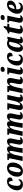

<svg xmlns="http://www.w3.org/2000/svg" viewBox="2926 -3738 821 6714"><g transform="rotate(-90 3337.0 -380.5)"><path d="M242 10Q185 10 139 -12Q93 -34 66 -78.5Q39 -123 39 -189Q39 -245 59 -307Q79 -369 118.5 -423.5Q158 -478 216 -512Q274 -546 349 -546Q424 -546 457.5 -515Q491 -484 491 -441Q491 -419 479 -398.5Q467 -378 440 -364.5Q413 -351 367 -351Q368 -406 353 -445Q338 -484 309 -484Q286 -484 265.5 -457Q245 -430 229 -386.5Q213 -343 204 -293Q195 -243 195 -197Q195 -69 287 -69Q334 -69 362 -95Q390 -121 409 -152Q415 -146 419.5 -134Q424 -122 424 -107Q424 -80 404.5 -53Q385 -26 344.5 -8Q304 10 242 10Z M705 10Q621 10 569 -40Q517 -90 517 -192Q517 -249 536 -310.5Q555 -372 593.5 -425.5Q632 -479 690 -512.5Q748 -546 826 -546Q877 -546 919 -525.5Q961 -505 986 -460.5Q1011 -416 1011 -345Q1011 -301 999.5 -252.5Q988 -204 964 -157.5Q940 -111 903.5 -73Q867 -35 817.5 -12.5Q768 10 705 10ZM726 -65Q751 -65 772 -87.5Q793 -110 809 -146.5Q825 -183 836 -225.5Q847 -268 852.5 -309Q858 -350 858 -380Q858 -431 843.5 -453.5Q829 -476 805 -476Q781 -476 760.5 -454.5Q740 -433 724 -398.5Q708 -364 696 -322Q684 -280 677.5 -238.5Q671 -197 671 -163Q671 -112 685.5 -88.5Q700 -65 726 -65Z M1751 8Q1691 8 1664.5 -24Q1638 -56 1638 -102Q1638 -123 1641.5 -148.5Q1645 -174 1653 -211L1670 -292Q1675 -315 1681.5 -349.5Q1688 -384 1688 -412Q1688 -429 1683.5 -444.5Q1679 -460 1663 -460Q1645 -460 1627.5 -440.5Q1610 -421 1595 -390Q1580 -359 1568.5 -324Q1557 -289 1551 -260L1538 -195Q1534 -174 1528.5 -139Q1523 -104 1518 -66.5Q1513 -29 1511 0H1347Q1351 -29 1357.5 -68.5Q1364 -108 1371.5 -149Q1379 -190 1386 -223L1400 -292Q1408 -328 1412.5 -360Q1417 -392 1417 -413Q1417 -428 1413 -442.5Q1409 -457 1395 -457Q1376 -457 1357.5 -435.5Q1339 -414 1322.5 -381Q1306 -348 1293.5 -313Q1281 -278 1275 -250L1222 0H1065L1149 -398Q1151 -411 1154 -425Q1157 -439 1157 -452Q1157 -469 1148 -475Q1139 -481 1119 -481H1099L1109 -536H1332L1318 -445H1322Q1361 -501 1400.5 -523.5Q1440 -546 1485 -546Q1539 -546 1559 -515.5Q1579 -485 1579 -444Q1579 -437 1578 -432H1581Q1613 -493 1656 -519.5Q1699 -546 1755 -546Q1793 -546 1814.5 -530.5Q1836 -515 1845.5 -490.5Q1855 -466 1855 -439Q1855 -412 1848 -377.5Q1841 -343 1835 -315L1814 -214Q1808 -184 1804 -160Q1800 -136 1800 -116Q1800 -75 1828 -75Q1841 -75 1852 -80.5Q1863 -86 1877 -98L1900 -63Q1879 -36 1842.5 -14Q1806 8 1751 8Z M2627 8Q2567 8 2540.5 -24Q2514 -56 2514 -102Q2514 -123 2517.5 -148.5Q2521 -174 2529 -211L2546 -292Q2551 -315 2557.5 -349.5Q2564 -384 2564 -412Q2564 -429 2559.5 -444.5Q2555 -460 2539 -460Q2521 -460 2503.5 -440.5Q2486 -421 2471 -390Q2456 -359 2444.5 -324Q2433 -289 2427 -260L2414 -195Q2410 -174 2404.5 -139Q2399 -104 2394 -66.5Q2389 -29 2387 0H2223Q2227 -29 2233.5 -68.5Q2240 -108 2247.5 -149Q2255 -190 2262 -223L2276 -292Q2284 -328 2288.5 -360Q2293 -392 2293 -413Q2293 -428 2289 -442.5Q2285 -457 2271 -457Q2252 -457 2233.5 -435.5Q2215 -414 2198.5 -381Q2182 -348 2169.5 -313Q2157 -278 2151 -250L2098 0H1941L2025 -398Q2027 -411 2030 -425Q2033 -439 2033 -452Q2033 -469 2024 -475Q2015 -481 1995 -481H1975L1985 -536H2208L2194 -445H2198Q2237 -501 2276.5 -523.5Q2316 -546 2361 -546Q2415 -546 2435 -515.5Q2455 -485 2455 -444Q2455 -437 2454 -432H2457Q2489 -493 2532 -519.5Q2575 -546 2631 -546Q2669 -546 2690.5 -530.5Q2712 -515 2721.5 -490.5Q2731 -466 2731 -439Q2731 -412 2724 -377.5Q2717 -343 2711 -315L2690 -214Q2684 -184 2680 -160Q2676 -136 2676 -116Q2676 -75 2704 -75Q2717 -75 2728 -80.5Q2739 -86 2753 -98L2776 -63Q2755 -36 2718.5 -14Q2682 8 2627 8Z M3246 10Q3180 10 3156.5 -16.5Q3133 -43 3133 -79Q3133 -96 3137 -114H3131Q3090 -56 3049.5 -23.5Q3009 9 2946 9Q2889 9 2868 -22.5Q2847 -54 2847 -97Q2847 -123 2853 -154Q2859 -185 2864 -212L2900 -389Q2904 -412 2907 -427.5Q2910 -443 2910 -454Q2910 -469 2901.5 -475Q2893 -481 2871 -481H2851L2862 -536H3089L3027 -237Q3021 -209 3016.5 -179.5Q3012 -150 3012 -131Q3012 -111 3020 -99.5Q3028 -88 3046 -88Q3068 -88 3091.5 -119.5Q3115 -151 3135 -199Q3155 -247 3165 -297L3215 -536H3375L3304 -203Q3299 -180 3295.5 -158.5Q3292 -137 3292 -114Q3292 -73 3323 -73Q3336 -73 3347 -79Q3358 -85 3372 -96L3395 -62Q3373 -35 3338 -12.5Q3303 10 3246 10Z M3865 10Q3809 10 3779.5 -19.5Q3750 -49 3751 -100Q3752 -121 3755.5 -147Q3759 -173 3767 -209L3783 -289Q3787 -309 3793.5 -344.5Q3800 -380 3800 -405Q3800 -423 3795 -440Q3790 -457 3771 -457Q3751 -457 3731 -432.5Q3711 -408 3693.5 -370.5Q3676 -333 3663 -292.5Q3650 -252 3643 -219L3594 0H3437L3521 -398Q3524 -411 3527 -426Q3530 -441 3530 -453Q3530 -468 3521.5 -474.5Q3513 -481 3491 -481H3471L3482 -536H3690L3686 -442H3689Q3727 -496 3767 -521Q3807 -546 3861 -546Q3922 -546 3944.5 -513Q3967 -480 3967 -436Q3967 -409 3960.5 -375Q3954 -341 3948 -313L3928 -212Q3922 -183 3918 -159Q3914 -135 3914 -114Q3914 -73 3942 -73Q3962 -73 3991 -96L4014 -61Q3993 -35 3956.5 -12.5Q3920 10 3865 10Z M4258 -626Q4226 -626 4203.5 -640.5Q4181 -655 4181 -687Q4181 -733 4211.5 -752Q4242 -771 4279 -771Q4311 -771 4335 -757Q4359 -743 4359 -710Q4359 -668 4327.5 -647Q4296 -626 4258 -626ZM4207 10Q4150 10 4119.5 -16.5Q4089 -43 4089 -91Q4089 -112 4094.5 -148.5Q4100 -185 4112 -239L4142 -382Q4152 -424 4152 -449Q4152 -468 4143 -474.5Q4134 -481 4111 -481H4093L4103 -536H4336L4266 -211Q4259 -180 4255 -157Q4251 -134 4251 -114Q4251 -73 4281 -73Q4294 -73 4304 -78.5Q4314 -84 4327 -95L4350 -61Q4327 -34 4295 -12Q4263 10 4207 10Z M4605 10Q4548 10 4502 -12Q4456 -34 4429 -78.5Q4402 -123 4402 -189Q4402 -245 4422 -307Q4442 -369 4481.5 -423.5Q4521 -478 4579 -512Q4637 -546 4712 -546Q4787 -546 4820.5 -515Q4854 -484 4854 -441Q4854 -419 4842 -398.5Q4830 -378 4803 -364.5Q4776 -351 4730 -351Q4731 -406 4716 -445Q4701 -484 4672 -484Q4649 -484 4628.5 -457Q4608 -430 4592 -386.5Q4576 -343 4567 -293Q4558 -243 4558 -197Q4558 -69 4650 -69Q4697 -69 4725 -95Q4753 -121 4772 -152Q4778 -146 4782.5 -134Q4787 -122 4787 -107Q4787 -80 4767.5 -53Q4748 -26 4707.5 -8Q4667 10 4605 10Z M5005 10Q4943 10 4911 -39.5Q4879 -89 4879 -163Q4879 -210 4891.5 -263Q4904 -316 4928 -366Q4952 -416 4987 -456.5Q5022 -497 5068 -521.5Q5114 -546 5170 -546Q5206 -546 5244 -535Q5282 -524 5302 -512L5353 -535H5410L5344 -225Q5342 -213 5337.5 -193Q5333 -173 5329.5 -152Q5326 -131 5326 -117Q5326 -94 5334.5 -83Q5343 -72 5356 -72Q5367 -72 5375.5 -77.5Q5384 -83 5397 -92L5417 -49Q5393 -30 5359 -10Q5325 10 5271 10Q5229 10 5203.5 -10.5Q5178 -31 5178 -72Q5178 -94 5185 -127H5180Q5157 -83 5135 -52.5Q5113 -22 5082.5 -6Q5052 10 5005 10ZM5074 -73Q5098 -73 5123 -105Q5148 -137 5168.5 -186Q5189 -235 5199 -288L5234 -452Q5226 -465 5213 -471.5Q5200 -478 5185 -478Q5156 -478 5132 -456Q5108 -434 5090 -398Q5072 -362 5059.5 -320Q5047 -278 5040.5 -236Q5034 -194 5034 -161Q5034 -111 5045.5 -92Q5057 -73 5074 -73Z M5637 10Q5587 10 5551.5 -18.5Q5516 -47 5516 -103Q5516 -121 5519.5 -146Q5523 -171 5527 -191L5587 -466H5520L5531 -519Q5556 -519 5590.5 -532.5Q5625 -546 5662.5 -577Q5700 -608 5734 -659H5789L5763 -536H5869L5854 -466H5747L5689 -198Q5678 -150 5678 -122Q5678 -99 5689.5 -87Q5701 -75 5719 -75Q5737 -75 5754 -83Q5771 -91 5786 -102L5808 -64Q5777 -34 5736.5 -12Q5696 10 5637 10Z M6070 -626Q6038 -626 6015.5 -640.5Q5993 -655 5993 -687Q5993 -733 6023.5 -752Q6054 -771 6091 -771Q6123 -771 6147 -757Q6171 -743 6171 -710Q6171 -668 6139.5 -647Q6108 -626 6070 -626ZM6019 10Q5962 10 5931.5 -16.5Q5901 -43 5901 -91Q5901 -112 5906.5 -148.5Q5912 -185 5924 -239L5954 -382Q5964 -424 5964 -449Q5964 -468 5955 -474.5Q5946 -481 5923 -481H5905L5915 -536H6148L6078 -211Q6071 -180 6067 -157Q6063 -134 6063 -114Q6063 -73 6093 -73Q6106 -73 6116 -78.5Q6126 -84 6139 -95L6162 -61Q6139 -34 6107 -12Q6075 10 6019 10Z M6415 10Q6360 10 6314.5 -11.5Q6269 -33 6241.5 -77.5Q6214 -122 6214 -189Q6214 -246 6235 -308Q6256 -370 6297.5 -424Q6339 -478 6399 -512Q6459 -546 6537 -546Q6602 -546 6638 -515.5Q6674 -485 6674 -431Q6674 -376 6639 -329Q6604 -282 6543.5 -253Q6483 -224 6406 -224H6373Q6369 -203 6369 -180Q6369 -126 6391.5 -97.5Q6414 -69 6460 -69Q6503 -69 6537.5 -94.5Q6572 -120 6591 -151Q6602 -139 6602 -113Q6602 -86 6582 -57.5Q6562 -29 6520.5 -9.5Q6479 10 6415 10ZM6386 -283Q6426 -283 6458.5 -300.5Q6491 -318 6510.5 -350Q6530 -382 6530 -424Q6530 -452 6520 -468Q6510 -484 6492 -484Q6467 -484 6443.5 -453.5Q6420 -423 6403 -377Q6386 -331 6379 -283Z"/></g></svg>

Font: Noto Serif Condensed ExtraBold
Style: Italic
Weight: 800
Width: 3
Italic angle: -12°
Designer: Monotype Design Team
Foundry: Monotype Imaging Inc.
Version: Version 2.014; ttfautohint (v1.8.4.7-5d5b)